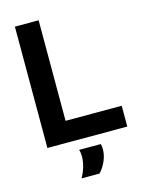

<svg xmlns="http://www.w3.org/2000/svg" viewBox="-133 -779 806 1070"><g transform="rotate(-15 269.5 -243.5)"><path d="M61 0V-700H198V-120H522V0ZM201 213Q218 183 226.5 152Q235 121 235 93Q235 73 229 56H354Q358 69 358 84Q358 121 343 154.5Q328 188 305 213Z"/></g></svg>

Font: Georama SemiBold
Style: Regular
Weight: 600
Designer: Jean-Baptiste Levee
Foundry: Production Type
Version: Version 1.000